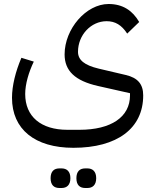

<svg xmlns="http://www.w3.org/2000/svg" viewBox="-20 -499 766 960"><path d="M406 441H417C443 441 461 426 461 392C461 358 443 343 417 343H406C379 343 362 358 362 392C362 426 379 441 406 441ZM277 441H288C314 441 332 426 332 392C332 358 314 343 288 343H277C250 343 233 358 233 392C233 426 250 441 277 441ZM347 240C566 240 696 143 696 -22C696 -78 669 -110 609 -124L473 -156C402 -173 370 -199 370 -240C370 -324 435 -393 513 -393C556 -393 588 -374 616 -331L676 -389C643 -446 594 -479 523 -479C410 -479 303 -354 303 -227C303 -145 355 -95 470 -69L630 -33V-22C630 86 536 150 377 150H317C185 150 106 84 106 -29C106 -79 124 -139 149 -191L87 -210C58 -142 40 -71 40 -10C40 147 154 240 347 240Z"/></svg>

Font: IBM Plex Arabic
Style: Regular
Weight: 400
Designer: Mike Abbink, Paul van der Laan, Pieter van Rosmalen, Wael Morcos, Khajak Apelian
Foundry: Bold Monday
Version: Version 1.0